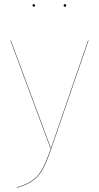

<svg xmlns="http://www.w3.org/2000/svg" viewBox="-20 -711 474 920"><path d="M32 -517 224 0H222L30 -517ZM404 -517 226 0Q204 64 186.5 97Q169 130 140.5 152Q112 174 61 189V187Q111 172 139 150.5Q167 129 184.5 96Q202 63 224 0L402 -517ZM148 -685Q148 -679 142 -679Q136 -679 136 -685Q136 -691 142 -691Q148 -691 148 -685ZM297 -685Q297 -679 291 -679Q285 -679 285 -685Q285 -691 291 -691Q297 -691 297 -685Z"/></svg>

Font: FiraGO Two
Style: Regular
Weight: 100
Designer: bBox Type
Foundry: bBox Type GmbH
Version: Version 1.001